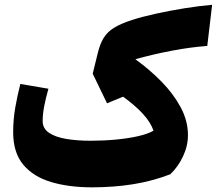

<svg xmlns="http://www.w3.org/2000/svg" viewBox="-20 -781 916 811"><path d="M876 -760.7 855.5 -586.9Q786.1 -582 707.3 -567.1Q628.4 -552.2 551.8 -530.8Q610.8 -488.3 661.4 -437Q711.9 -385.7 742.9 -328.4Q773.9 -271 773.9 -210Q773.9 -164.6 752.9 -120.1Q731.9 -75.7 699.2 -44.9Q624.5 -16.1 542.7 -2.9Q460.9 10.3 368.2 10.3Q271.5 10.3 196.3 -12Q121.1 -34.2 78.4 -85.2Q35.6 -136.2 35.6 -222.7Q35.6 -275.4 44.4 -326.2Q53.2 -377 65.9 -426.3L184.6 -406.2Q173.8 -368.7 167 -333.7Q160.2 -298.8 160.2 -269.5Q160.2 -238.3 186.8 -220.2Q213.4 -202.1 259.3 -194.3Q305.2 -186.5 362.8 -186.5Q417 -186.5 469.2 -191.4Q521.5 -196.3 563.2 -205.8Q605 -215.3 628.4 -229Q616.2 -264.6 583.7 -300Q551.3 -335.4 500 -372.6L432.1 -344.7L371.6 -469.7L392.6 -555.2Q402.3 -595.7 418 -621.1Q433.6 -646.5 461.9 -663.8Q490.2 -681.2 538.6 -696.8Q578.6 -710 637.5 -722.9Q696.3 -735.8 759.8 -746.1Q823.2 -756.3 876 -760.7Z"/></svg>

Font: Pinar DS1 ExtraBold
Style: Regular
Weight: 800
Designer: Amin Abedi
Version: Version 3.000